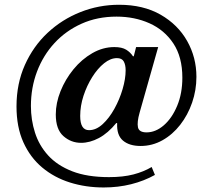

<svg xmlns="http://www.w3.org/2000/svg" viewBox="-20 -658 924 826"><path d="M426 148.5Q349 148.5 281.2 127.2Q213.5 106 161.8 62.8Q110 19.5 80.5 -46Q51 -111.5 51 -200Q51 -298 87 -378.5Q123 -459 184.8 -516.8Q246.5 -574.5 326 -606Q405.5 -637.5 492 -637.5Q596.5 -637.5 671 -594.8Q745.5 -552 785.2 -481.5Q825 -411 825 -327.5Q825 -270 806.5 -216.5Q788 -163 755.2 -121Q722.5 -79 678.8 -54.5Q635 -30 585 -30Q536.5 -30 509 -53.2Q481.5 -76.5 484 -128L480.5 -129Q444.5 -85 405.5 -64.2Q366.5 -43.5 329 -43.5Q285.5 -43.5 252.8 -72.5Q220 -101.5 220 -165.5Q220 -215 240.5 -266Q261 -317 296.2 -360Q331.5 -403 377 -429.2Q422.5 -455.5 472 -455.5Q504.5 -455.5 522.8 -444.2Q541 -433 552 -416H555.5L565.5 -455.5H660.5L580.5 -173Q569 -132.5 573.5 -110.5Q578 -88.5 610.5 -88.5Q649.5 -88.5 684.8 -119Q720 -149.5 742.2 -202.8Q764.5 -256 764.5 -324Q764.5 -412.5 726 -470.8Q687.5 -529 623.2 -557.8Q559 -586.5 481.5 -586.5Q398.5 -586.5 330.8 -556Q263 -525.5 214.2 -472.5Q165.5 -419.5 139.2 -350Q113 -280.5 113 -202Q113 -142.5 130.5 -87.5Q148 -32.5 187 10.5Q226 53.5 290.5 78.8Q355 104 449 104Q509.5 104 553.8 92.5Q598 81 632.5 60.5L646.5 94.5Q600 120.5 544.2 134.5Q488.5 148.5 426 148.5ZM363 -98Q393.5 -98 421.8 -124Q450 -150 472.2 -190.2Q494.5 -230.5 507.5 -274.8Q520.5 -319 520.5 -355.5Q520.5 -379 512.5 -393.5Q504.5 -408 483 -408Q455.5 -408 427.8 -385.8Q400 -363.5 376.8 -326.5Q353.5 -289.5 339.2 -245.8Q325 -202 325 -159Q325 -98 363 -98Z"/></svg>

Font: Libre Caslon Text Medium
Style: Regular
Weight: 500
Designer: Pablo Impallari, Rodrigo Fuenzalida, Katja Schimmel
Foundry: Pablo Impallari, Rodrigo Fuenzalida
Version: Version 2.000